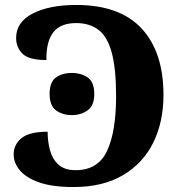

<svg xmlns="http://www.w3.org/2000/svg" viewBox="-20 -744 731 774"><path d="M276 10Q190 10 137 -9Q84 -28 59.5 -58Q35 -88 35 -121Q35 -161 66.5 -187Q98 -213 172 -213Q172 -174 181.5 -138.5Q191 -103 215.5 -80.5Q240 -58 285 -58Q375 -58 411.5 -135.5Q448 -213 448 -356Q448 -469 430 -533.5Q412 -598 376 -624.5Q340 -651 287 -651Q224 -651 195 -614Q166 -577 167 -502Q96 -502 70.5 -527.5Q45 -553 45 -591Q45 -655 112 -689.5Q179 -724 287 -724Q463 -724 551 -629Q639 -534 639 -361Q639 -253 598 -169.5Q557 -86 476 -38Q395 10 276 10ZM270 -280Q232 -280 206 -299Q180 -318 180 -365Q180 -414 206 -432Q232 -450 270 -450Q306 -450 333 -432Q360 -414 360 -365Q360 -318 333 -299Q306 -280 270 -280Z"/></svg>

Font: Noto Serif ExtraBold
Style: Regular
Weight: 800
Designer: Monotype Design Team
Foundry: Monotype Imaging Inc.
Version: Version 2.014